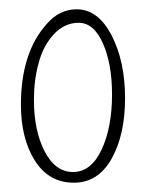

<svg xmlns="http://www.w3.org/2000/svg" viewBox="-20 -692 335 413"><path d="M139 -299Q85 -299 55 -346.5Q25 -394 25 -467Q25 -579 81 -641Q108 -672 145 -672Q191 -672 220 -616Q249 -560 249 -481Q249 -402 220 -350.5Q191 -299 139 -299ZM63 -556Q53 -520 53 -477Q53 -411 76 -366.5Q99 -322 137 -322Q176 -322 198.5 -370Q221 -418 221 -489Q221 -554 201.5 -598.5Q182 -643 149 -643Q119 -643 96 -618.5Q73 -594 63 -556Z"/></svg>

Font: Neythal
Style: Regular
Weight: 400
Designer: Tharique Azeez
Foundry: Tharique Azeez
Version: Version 0.44